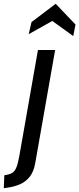

<svg xmlns="http://www.w3.org/2000/svg" viewBox="-105 -755 420 1017"><path d="M-85 242 -82 173Q-56 170 -41.5 161.5Q-27 153 -18.5 132.5Q-10 112 -3 73L96 -490H187L82 107Q74 154 53 180.5Q32 207 4 219.5Q-24 232 -53 237ZM47 -574 62 -638 190 -735 295 -625 283 -564 172 -644Z"/></svg>

Font: Cabin VF Beta
Style: Italic
Weight: 400
Italic angle: -7°
Designer: Pablo Impallari
Foundry: Pablo Impallari. http://www.impallari.com Igino Marini. http://www.ikern.com
Version: Version 2.300